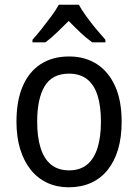

<svg xmlns="http://www.w3.org/2000/svg" viewBox="-20 -786 586 816"><path d="M497 -269Q497 -203 482 -152Q467 -101 438 -64.5Q409 -28 367 -9Q325 10 272 10Q222 10 181 -9Q140 -28 111 -64Q82 -100 66 -151.5Q50 -203 50 -269Q50 -358 76.5 -419.5Q103 -481 153 -513.5Q203 -546 274 -546Q341 -546 391 -514Q441 -482 469 -420.5Q497 -359 497 -269ZM138 -269Q138 -204 152.5 -157.5Q167 -111 197 -86.5Q227 -62 274 -62Q320 -62 350 -86.5Q380 -111 394.5 -157.5Q409 -204 409 -269Q409 -335 394.5 -380.5Q380 -426 350 -449.5Q320 -473 273 -473Q202 -473 170 -420Q138 -367 138 -269ZM315 -766Q327 -744 346.5 -717Q366 -690 388 -663.5Q410 -637 428 -617V-606H372Q348 -623 322.5 -647Q297 -671 272 -697Q246 -671 221 -647Q196 -623 173 -606H118V-617Q137 -638 158 -664.5Q179 -691 198.5 -717.5Q218 -744 230 -766Z"/></svg>

Font: Noto Sans Arabic SemiCondensed
Style: Regular
Weight: 400
Width: 4
Designer: Monotype Design Team, Nadine Chahine, Nizar Qandah and Khaled Hosny
Foundry: Monotype Imaging Inc.
Version: Version 2.012